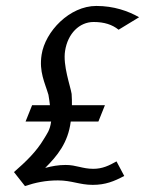

<svg xmlns="http://www.w3.org/2000/svg" viewBox="-20 -610 488 646"><path d="M27 -31 64 16C100 4 134 -3 175 -3C221 -3 248 12 292 12C335 12 364 0 398 -18L372 -67C347 -53 325 -42 294 -42C257 -42 237 -55 201 -55C176 -55 155 -51 132 -45C172 -85 209 -129 218 -201H311L333 -256H222C222 -268 222 -281 221 -294C217 -320 191 -390 199 -439C208 -497 247 -536 295 -536C331 -536 358 -527 379 -510L448 -552C411 -573 363 -590 304 -590C214 -590 132 -504 120 -426C111 -368 131 -332 143 -291C145 -279 147 -266 148 -256H88L66 -201H152C148 -171 138 -160 128 -143C102 -99 67 -66 27 -31Z"/></svg>

Font: Charger Sport
Style: DfNrwObl
Weight: 400
Designer: Jasper
Foundry: Cannot Into Space Fonts
Version: Version 1.1